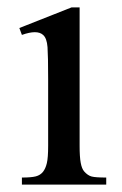

<svg xmlns="http://www.w3.org/2000/svg" viewBox="-20 -498 329 518"><path d="M39.1 0V-19Q64.5 -19 76.7 -22.2Q88.9 -25.4 96.2 -34.7Q103 -43.5 106.4 -57.9Q109.9 -72.3 109.9 -105V-284.2Q109.9 -346.7 108.2 -370.8Q106.4 -395 96.2 -403.8Q80.1 -418.5 39.1 -403.8L32.2 -422.4L172.9 -478H194.8V-105Q194.8 -74.2 197.8 -58.6Q200.7 -43 207 -35.6Q216.8 -24.4 227.5 -21.7Q238.3 -19 266.6 -19V0Z"/></svg>

Font: Nuosu SIL
Style: Regular
Weight: 400
Designer: Peter Constable, Alex Kotlar, Peter Martin
Foundry: SIL International
Version: Version 2.300